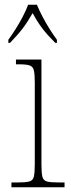

<svg xmlns="http://www.w3.org/2000/svg" viewBox="-20 -786 298 806"><path d="M28 0V-20H53Q87 -20 102.5 -24Q118 -28 122 -44Q126 -60 126 -95V-440Q126 -475 122 -491Q118 -507 104 -511.5Q90 -516 61 -516H47V-536H154V-95Q154 -60 158 -44Q162 -28 177.5 -24Q193 -20 228 -20H251V0ZM15 -619Q29 -638 45.5 -664Q62 -690 76 -717Q90 -744 98 -766H135Q144 -744 158 -717Q172 -690 188.5 -664Q205 -638 219 -619V-606H212Q178 -640 157.5 -667Q137 -694 117 -731Q96 -694 75.5 -667Q55 -640 22 -606H15Z"/></svg>

Font: Noto Serif Lao SemiCondensed Thin
Style: Regular
Weight: 100
Width: 4
Designer: Monotype Design Team
Foundry: Monotype Imaging Inc.
Version: Version 2.003; ttfautohint (v1.8.4.7-5d5b)